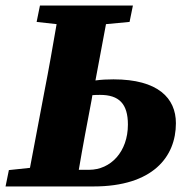

<svg xmlns="http://www.w3.org/2000/svg" viewBox="-29 -672 666 692"><path d="M301 -311 304 -329C313 -330 323 -330 332 -330C400 -330 432 -298 432 -223C432 -125 370 -60 292 -60H255C269 -143 285 -227 301 -311ZM-9 0H308C522 0 605 -107 605 -228C605 -318 541 -386 380 -386C358 -386 336 -385 315 -382L353 -585L438 -593L450 -652H115L103 -593L175 -585C161 -504 147 -423 131 -342L79 -67L3 -59Z"/></svg>

Font: Source Serif Pro Black
Style: Italic
Weight: 900
Italic angle: -12°
Designer: Frank Grießhammer
Foundry: Adobe Systems Incorporated
Version: Version 3.001;hotconv 1.0.111;makeotfexe 2.5.65597